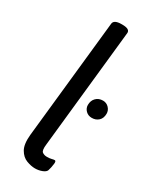

<svg xmlns="http://www.w3.org/2000/svg" viewBox="-196 -805 700 865"><g transform="rotate(30 153.5 -373.0)"><path d="M150 6Q130 6 106 -3Q82 -12 67 -38Q52 -64 57 -115L122 -730Q124 -752 164 -752H168Q208 -752 206 -730L141 -113Q137 -81 146.5 -73.5Q156 -66 171 -66Q185 -66 194.5 -68.5Q204 -71 209 -71Q217 -71 215 -55Q214 -46 211.5 -34Q209 -22 207 -17Q203 -7 186 -0.5Q169 6 150 6ZM258 -319Q239 -319 226.5 -331.5Q214 -344 214 -361Q214 -384 228 -398Q242 -412 264 -412Q282 -412 294.5 -399Q307 -386 307 -369Q307 -345 293 -332Q279 -319 258 -319Z"/></g></svg>

Font: Asap Condensed Condensed Regular
Style: Italic
Weight: 400
Width: 3
Italic angle: -6°
Designer: Pablo Cosgaya
Foundry: Omnibus-Type
Version: Version 3.001; ttfautohint (v1.8.4.7-5d5b)